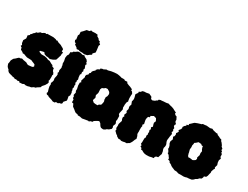

<svg xmlns="http://www.w3.org/2000/svg" viewBox="-73 -1320 2450 1900"><g transform="rotate(30 1151.5 -370.5)"><path d="M54 -1 39 -14 34 -26 20 -38 10 -51 1 -75 5 -94 7 -116 21 -142 41 -158 52 -169 66 -181H79L95 -188L115 -182L150 -176L167 -166L178 -162L200 -164L224 -167L238 -178L231 -199L216 -206L198 -213L183 -220L165 -221L132 -222L113 -228L90 -237L75 -236L67 -245L43 -258L38 -265L39 -277L20 -291L28 -304L18 -320L14 -352L31 -380L30 -399L27 -413L46 -429L44 -435L61 -451L63 -458L75 -467L90 -485L102 -486L112 -495L123 -504L139 -505L156 -516L170 -522L180 -517L189 -525H205L258 -526L289 -520L299 -513L308 -517L327 -506L359 -496L383 -482L391 -479L402 -466L399 -447L418 -440L412 -424V-405L407 -390L402 -373L400 -367L393 -347L375 -337L365 -331L335 -321L308 -328H292L264 -338L260 -350L245 -352L225 -347L210 -343V-332L232 -323L241 -320H277L306 -314L323 -306L343 -304L374 -287L388 -282L393 -270L416 -261V-249L422 -233L432 -223L441 -205L436 -192L438 -178L437 -143L432 -126L442 -120L439 -102L424 -76L402 -51L396 -34L385 -27L364 -14L357 -6L338 -1L315 14L298 16L279 22L257 24L239 20L223 28L188 30L184 20L165 25L150 20L132 22L120 15L105 14L85 7V8Z M548 -536 541 -542 516 -539 507 -552 480 -570V-585L466 -590L457 -611L465 -619L459 -663L467 -678L465 -706L486 -727L508 -752L537 -757L549 -771L564 -767L598 -769L625 -766L629 -752L653 -737L660 -725L679 -718V-706L695 -694L688 -676L694 -630L696 -604L673 -580L676 -567L654 -553L637 -539L604 -532L585 -536ZM591 28H569L552 20L512 8L504 1L486 -2L476 -15L482 -28L472 -62L467 -87L469 -108L463 -122L470 -137L475 -156L471 -180L478 -214V-231L470 -241L477 -254L472 -273L479 -304L476 -312L474 -331L468 -347V-374L463 -397L461 -408L465 -437L476 -454L478 -483L493 -488L504 -504L514 -506L541 -525L563 -527L597 -519L613 -524L625 -513L651 -500L666 -481L663 -476L677 -457L669 -446L682 -412L676 -399L683 -381L676 -369L679 -346L670 -339L673 -307L679 -285L673 -270L677 -256L671 -247L681 -227L677 -212L682 -200L676 -182L683 -164V-153L689 -140L690 -110L680 -94L686 -64L687 -49L663 -22L662 -3L653 6L637 8L623 18L601 17Z M969 18 938 23 905 29 877 23H854L847 16L824 12L810 3L795 -10L770 -28L757 -56L739 -60V-91L726 -102L727 -118L717 -132L724 -162L716 -178L717 -199L714 -212L709 -235V-268L720 -278L711 -290L717 -310L726 -339L722 -350L727 -366L743 -380V-394L755 -405L757 -420L765 -432L785 -450L782 -455L796 -470L816 -480V-490L833 -497L846 -498L874 -512L888 -511L922 -520L956 -525L987 -527L1009 -524L1036 -518L1042 -515L1059 -516L1076 -515L1085 -508L1112 -510L1119 -497L1142 -487L1161 -481L1189 -468L1187 -456L1201 -449L1213 -430L1211 -408V-379L1214 -355L1217 -345L1207 -328L1203 -299L1204 -282L1202 -272L1210 -249L1200 -205V-191L1212 -176L1213 -132L1209 -118L1217 -100L1220 -90L1208 -60L1214 -47L1212 -29L1200 -19L1190 -10L1171 -2L1159 9L1145 16L1139 18L1114 15L1101 4L1085 -21L1068 -33L1062 -32L1047 -25L1018 -7L1013 5L988 12L980 21ZM950 -161H973L977 -167L981 -174L986 -176L995 -180L1002 -185L1005 -195L1007 -203L1009 -212L1010 -226L1004 -244V-260L1003 -270L1007 -277L1010 -283L1013 -288L1014 -297L1015 -302L1016 -314L1012 -324L1008 -332L998 -340L987 -346L980 -351L966 -350H959L951 -344L944 -338L932 -333L925 -330L917 -312V-304L918 -294V-287L919 -279L918 -268L916 -261L912 -250L909 -239L911 -233L914 -226L918 -213L914 -203L910 -192L909 -181L913 -177L919 -172L923 -168L928 -164L936 -163Z M1304 -509H1308L1329 -510L1360 -516L1382 -506L1393 -500L1401 -479L1419 -474L1446 -485L1449 -491L1466 -500L1470 -512L1489 -518H1500L1525 -521H1534L1556 -523L1572 -527L1593 -521L1603 -518L1618 -515L1642 -506L1650 -501L1668 -492L1681 -486L1678 -473L1691 -461L1706 -456L1721 -426L1720 -413L1724 -402L1739 -387L1730 -372L1733 -356L1744 -345L1741 -327L1749 -314L1741 -298L1753 -283L1747 -251L1745 -231L1743 -219L1742 -203L1746 -187L1753 -172L1757 -159L1756 -141L1751 -123L1754 -105L1760 -91L1765 -60L1761 -51L1757 -38L1750 -16L1730 -12L1719 -2L1716 14L1692 17L1673 22L1665 23L1637 24L1618 22L1603 17L1598 15L1579 4L1565 3L1561 -12L1543 -23L1549 -34L1535 -48L1538 -65V-93L1539 -114L1546 -123L1542 -144L1549 -160L1545 -168L1547 -187L1541 -206L1549 -219L1540 -237L1554 -251L1546 -275L1543 -291L1552 -312L1545 -327L1538 -340L1510 -348L1488 -336L1481 -333L1480 -316L1464 -312L1458 -294L1456 -274L1461 -248L1465 -231L1453 -215L1460 -204L1456 -186V-157L1457 -141L1456 -123L1457 -111L1466 -94L1473 -66L1463 -49L1457 -33L1450 -17L1441 -4L1439 2L1420 13L1412 20L1387 21L1372 25L1350 27L1336 21L1319 23L1295 9L1289 0L1276 -7L1268 -16L1252 -31L1255 -46L1246 -59L1248 -87L1246 -104L1250 -118L1257 -140L1259 -147L1251 -166L1249 -184L1258 -200L1248 -210L1260 -240L1250 -256L1256 -277L1257 -284L1252 -304L1253 -317L1260 -332L1253 -352L1248 -364L1253 -383L1254 -396L1251 -414L1243 -442L1252 -457L1261 -468L1259 -481L1281 -492L1283 -502Z M2007 24 2000 23 1979 16 1954 15 1936 7 1925 3 1903 -8 1901 -13 1872 -28 1868 -39 1845 -47 1848 -59 1836 -74 1828 -87 1810 -99 1813 -107 1802 -126 1793 -137 1795 -148 1790 -170 1778 -193 1776 -213 1787 -241 1776 -266 1786 -277 1789 -297 1784 -311 1793 -323 1800 -337 1790 -349 1807 -370 1812 -385 1808 -395 1820 -413 1835 -425 1832 -435 1853 -441 1850 -453 1865 -466 1889 -489 1897 -493 1920 -502 1952 -512 1954 -511 1969 -522 1989 -523 2009 -526 2051 -522 2074 -528 2090 -520 2127 -511H2142L2150 -501L2173 -492L2186 -484L2202 -481L2211 -464L2220 -456L2237 -433L2241 -421L2259 -405L2256 -391L2271 -377L2266 -372L2281 -355L2282 -327L2294 -313L2285 -290L2287 -265L2295 -240L2286 -209L2293 -198L2284 -184L2275 -156L2277 -143L2272 -126L2267 -103L2258 -85L2237 -78L2236 -66L2228 -48L2209 -39L2194 -23L2176 -13L2170 -6L2159 4L2146 11L2117 15L2097 16L2081 21L2063 24L2029 23ZM2058 -161 2071 -168 2079 -173 2086 -178 2089 -188 2091 -195 2085 -205 2088 -215 2089 -219 2092 -229 2095 -237 2094 -247 2093 -254 2092 -262 2094 -271 2096 -284 2087 -298 2085 -304 2080 -317 2079 -326V-331L2070 -332L2059 -334L2056 -342L2043 -343L2032 -344L2023 -345L2011 -335L2004 -328L1997 -323L1988 -317V-310L1987 -302L1985 -293L1983 -286L1984 -276L1985 -267L1984 -255L1982 -242L1984 -233L1987 -221L1990 -211L1992 -198L1996 -186L1999 -176L2004 -170L2010 -164L2024 -166L2032 -165L2047 -163Z"/></g></svg>

Font: Winky Rough Black
Style: Regular
Weight: 900
Designer: Simon Atzbach
Foundry: typofactur
Version: Version 1.206; ttfautohint (v1.8.4.7-5d5b)